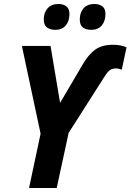

<svg xmlns="http://www.w3.org/2000/svg" viewBox="-20 -945 656 965"><path d="M126 0 184 -273 90 -714H234L282 -428L395 -620Q423 -669 457 -694.5Q491 -720 549 -720Q588 -720 616 -707L592 -595Q587 -597 579 -599Q571 -601 562 -601Q547 -601 535 -594.5Q523 -588 504 -558L325 -277L265 0ZM438 -795Q412 -795 396.5 -807Q381 -819 381 -847Q381 -882 400 -903.5Q419 -925 455 -925Q478 -925 494 -913.5Q510 -902 510 -875Q510 -839 491.5 -817Q473 -795 438 -795ZM258 -795Q232 -795 216 -807Q200 -819 200 -847Q200 -882 219.5 -903.5Q239 -925 274 -925Q297 -925 313 -913.5Q329 -902 329 -875Q329 -839 310.5 -817Q292 -795 258 -795Z"/></svg>

Font: Noto Sans SemiCondensed
Style: Bold Italic
Weight: 700
Width: 4
Italic angle: -12°
Designer: Monotype Design Team
Foundry: Monotype Imaging Inc.
Version: Version 2.013; ttfautohint (v1.8.4.7-5d5b)